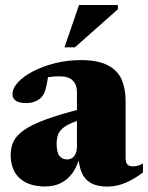

<svg xmlns="http://www.w3.org/2000/svg" viewBox="-20 -710 576 746"><path d="M297 -287 295.5 -245Q265 -236 246 -226.2Q227 -216.5 217 -205.2Q207 -194 203.5 -180.8Q200 -167.5 200 -152Q200 -118.5 210.8 -104.5Q221.5 -90.5 241 -90.5Q252 -90.5 260.8 -96.5Q269.5 -102.5 274.2 -114Q279 -125.5 279 -141.5V-352.5Q279 -380.5 262.8 -397Q246.5 -413.5 212 -413.5Q195.5 -413.5 181.5 -412Q167.5 -410.5 156.5 -407.5L171 -445.5Q166.5 -407 162.2 -385.2Q158 -363.5 153.5 -352.5Q149 -341.5 143 -334.5Q135 -324 118.5 -316.8Q102 -309.5 82 -309.5Q55 -309.5 41.8 -318.5Q28.5 -327.5 28.5 -343.5Q28.5 -367.5 50.5 -391Q72.5 -414.5 110.2 -433.8Q148 -453 195.5 -464.8Q243 -476.5 293.5 -476.5Q361 -476.5 399.2 -456.2Q437.5 -436 452.8 -400.5Q468 -365 468 -319V-95.5Q468 -85 471 -77.8Q474 -70.5 480.2 -67Q486.5 -63.5 495.5 -63.5Q504.5 -63.5 514.5 -66Q524.5 -68.5 535.5 -75V-40Q503 -15 468.2 0Q433.5 15 397 15Q356.5 15 332 0.5Q307.5 -14 296.5 -41.8Q285.5 -69.5 284 -108.5L291.5 -106Q280.5 -63.5 261 -37Q241.5 -10.5 215 2Q188.5 14.5 155 14.5Q92.5 14.5 57 -17Q21.5 -48.5 21.5 -109Q21.5 -137 32.5 -160.2Q43.5 -183.5 72.8 -204.2Q102 -225 156.2 -245.2Q210.5 -265.5 297 -287ZM230.5 -526 287 -690.5H438V-674L271 -526Z"/></svg>

Font: Newsreader 36pt ExtraBold
Style: Regular
Weight: 800
Designer: Hugues Gentile
Foundry: Production Type
Version: Version 1.003